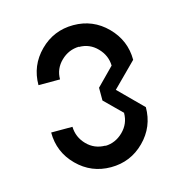

<svg xmlns="http://www.w3.org/2000/svg" viewBox="-81 -910 630 653"><g transform="rotate(-15 234.0 -583.0)"><path d="M140.8 -500Q141.7 -463.3 167.9 -436.2Q194.2 -409.2 232.5 -409.2V-408.3Q268.3 -409.2 295.4 -435.8Q322.5 -462.5 322.5 -500H323.3L262.5 -560V-605L323.3 -666.7Q322.5 -702.5 296.2 -729.6Q270 -756.7 232.5 -756.7V-757.5Q195.8 -756.7 168.8 -730.4Q141.7 -704.2 141.7 -666.7H65.8Q65.8 -735.8 114.6 -784.6Q163.3 -833.3 232.5 -833.3Q301.7 -833.3 350.4 -784.2Q399.2 -735 399.2 -666.7L315.8 -583.3L399.2 -500Q399.2 -430.8 350.4 -382.1Q301.7 -333.3 232.5 -333.3Q163.3 -333.3 114.6 -382.1Q65.8 -430.8 65.8 -500Z"/></g></svg>

Font: 0xA000-Squarish
Style: Squareish
Weight: 400
Version: Version 0.1